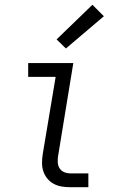

<svg xmlns="http://www.w3.org/2000/svg" viewBox="-20 -784 490 804"><path d="M275 0Q256 0 238 -3Q220 -6 204.5 -14.5Q189 -23 178 -36.5Q167 -50 161.5 -66.5Q156 -83 156 -101.5Q156 -120 159 -139L213 -462H98V-520H287L223 -129Q221 -116 222 -102.5Q223 -89 230 -78.5Q237 -68 249 -63Q261 -58 275 -58H350V0ZM256 -581 217 -619 367 -764 415 -716Z"/></svg>

Font: Iosevka Etoile Light Oblique
Style: Regular
Weight: 300
Italic angle: -9°
Designer: Belleve Invis
Foundry: Belleve Invis
Version: Version 15.5.2; ttfautohint (v1.8.4)